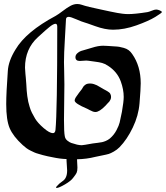

<svg xmlns="http://www.w3.org/2000/svg" viewBox="-20 -801 819 948"><path d="M348.6 -304.7Q348.6 -311.5 354.5 -320.8Q360.4 -330.1 370.1 -342.8Q379.9 -355.5 383.8 -360.4Q384.8 -361.3 388.2 -367.7Q391.6 -374 393.6 -376Q395.5 -377.9 400.4 -381.8Q405.3 -385.7 411.1 -387.2Q417 -388.7 425.8 -388.7Q434.6 -388.7 443.8 -385.7Q453.1 -382.8 458.5 -379.9Q463.9 -377 475.6 -370.1Q487.3 -363.3 492.2 -360.4Q494.1 -359.4 500.5 -356Q506.8 -352.5 509.3 -351.1Q511.7 -349.6 516.6 -346.2Q521.5 -342.8 523.4 -339.8Q525.4 -336.9 526.9 -332Q528.3 -327.1 528.3 -321.3Q528.3 -315.4 525.4 -309.1Q522.5 -302.7 520 -299.8Q517.6 -296.9 509.8 -289.1Q502 -281.2 501 -279.3Q470.7 -248 451.2 -248Q444.3 -248 438 -250.5Q431.6 -252.9 423.3 -257.3Q415 -261.7 411.1 -263.7Q348.6 -290 348.6 -304.7ZM262.7 -668.9Q262.7 -683.6 253.9 -683.6Q249 -683.6 240.7 -679.2Q232.4 -674.8 222.2 -666Q211.9 -657.2 203.1 -649.9Q194.3 -642.6 183.1 -631.8Q171.9 -621.1 167 -617.2Q103.5 -559.6 103.5 -466.8Q103.5 -456.1 105.5 -437Q107.4 -418 107.4 -417Q108.4 -408.2 109.9 -385.3Q111.3 -362.3 111.8 -353.5Q112.3 -344.7 114.7 -326.7Q117.2 -308.6 119.6 -298.3Q122.1 -288.1 126.5 -272.9Q130.9 -257.8 137.7 -244.1Q144.5 -230.5 153.3 -215.8Q166 -194.3 195.3 -168.9Q224.6 -143.6 241.2 -143.6Q252 -143.6 253.9 -159.2Q262.7 -248 262.7 -668.9ZM538.1 -654.3Q499 -654.3 450.2 -671.9Q401.4 -689.5 396.5 -690.4Q384.8 -693.4 356.9 -705.6Q329.1 -717.8 319.3 -717.8Q305.7 -717.8 305.7 -704.1Q304.7 -677.7 300.3 -607.4Q295.9 -537.1 295.9 -494.1Q295.9 -474.6 296.9 -447.3Q297.9 -419.9 297.9 -383.8Q297.9 -354.5 296.9 -294.4Q295.9 -234.4 295.9 -209Q295.9 -148.4 299.8 -128.9Q301.8 -115.2 313 -106.4Q324.2 -97.7 332 -95.2Q339.8 -92.8 360.4 -86.9Q373 -84 383.8 -84Q390.6 -84 438.5 -92.8Q447.3 -93.8 461.9 -95.7Q476.6 -97.7 483.9 -99.1Q491.2 -100.6 502 -105Q512.7 -109.4 522.5 -117.2Q543 -134.8 555.2 -158.2Q567.4 -181.6 570.8 -196.3Q574.2 -210.9 582 -249Q590.8 -299.8 590.8 -322.3Q590.8 -359.4 576.2 -399.4Q558.6 -447.3 512.7 -476.6Q498 -486.3 483.9 -490.2Q469.7 -494.1 449.2 -496.6Q428.7 -499 417 -501Q413.1 -502 406.2 -502Q400.4 -502 389.6 -501Q378.9 -500 374 -500Q352.5 -500 352.5 -518.6Q352.5 -529.3 361.3 -537.6Q370.1 -545.9 379.9 -549.3Q389.6 -552.7 408.2 -557.6Q426.8 -562.5 434.6 -565.4Q464.8 -575.2 489.3 -575.2Q503.9 -575.2 512.7 -574.2Q520.5 -573.2 540.5 -572.3Q560.5 -571.3 568.8 -569.8Q577.1 -568.4 591.3 -564.5Q605.5 -560.5 615.2 -553.2Q625 -545.9 632.8 -534.2Q674.8 -474.6 674.8 -389.6Q674.8 -363.3 668.9 -291Q664.1 -230.5 635.7 -171.4Q607.4 -112.3 570.3 -74.2Q557.6 -61.5 542 -52.7Q526.4 -43.9 517.1 -41Q507.8 -38.1 482.9 -33.2Q458 -28.3 450.2 -26.4Q408.2 -15.6 360.4 -14.6V-12.7Q362.3 20.5 362.3 26.4Q362.3 43 358.4 51.8Q354.5 60.5 341.8 76.2Q331.1 91.8 300.8 109.4Q270.5 127 259.8 127Q256.8 127 256.8 125Q256.8 122.1 260.7 118.2Q272.5 104.5 286.6 95.2Q300.8 85.9 305.7 73.2Q311.5 60.5 311.5 41Q311.5 33.2 310.1 17.1Q308.6 1 308.6 -6.8V-15.6Q276.4 -16.6 240.2 -24.4Q234.4 -25.4 215.8 -29.3Q197.3 -33.2 191.4 -35.2Q185.5 -37.1 171.4 -41Q157.2 -44.9 149.9 -48.3Q142.6 -51.8 131.3 -57.1Q120.1 -62.5 110.8 -69.3Q101.6 -76.2 91.8 -85Q44.9 -127.9 27.8 -168Q10.7 -208 10.7 -287.1Q10.7 -340.8 18.6 -450.2Q21.5 -500 56.6 -556.6Q108.4 -644.5 254.9 -722.7Q268.6 -730.5 289.6 -746.6Q310.5 -762.7 327.6 -772Q344.7 -781.2 361.3 -781.2Q373 -781.2 383.8 -777.3Q411.1 -767.6 483.4 -752.9Q501 -749 524.4 -744.1Q547.9 -739.3 558.6 -737.3Q569.3 -735.4 584 -733.4Q598.6 -731.4 613.3 -731.4Q646.5 -731.4 708 -741.2Q714.8 -742.2 729 -748Q743.2 -753.9 751 -753.9Q758.8 -753.9 769 -749.5Q779.3 -745.1 779.3 -741.2Q779.3 -737.3 746.6 -717.3Q713.9 -697.3 653.8 -675.8Q593.8 -654.3 538.1 -654.3Z"/></svg>

Font: Isabella
Style: Medium
Weight: 500
Designer: John Stracke
Version: Version 001.202